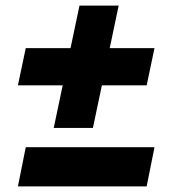

<svg xmlns="http://www.w3.org/2000/svg" viewBox="-20 -650 632 686"><path d="M312 -193H172L204 -345H44L72 -478H232L264 -630H404L372 -478H532L504 -345H344ZM504 16H44L72 -124H532Z"/></svg>

Font: Argentum Sans Black
Style: Italic
Weight: 900
Italic angle: -11°
Designer: Julieta Ulanovsky (font), Cristiano Sobral (main changes and remaster)
Foundry: Julieta Ulanovsky (font), Cristiano Sobral (main changes and remaster)
Version: Version 2.007;June 15, 2022;FontCreator 14.0.0.2814 64-bit; 